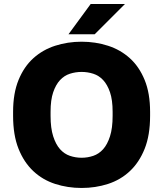

<svg xmlns="http://www.w3.org/2000/svg" viewBox="-20 -920 810 953"><path d="M385 13Q316 13 254 -7Q192 -27 145.5 -70.5Q99 -114 72 -181.5Q45 -249 45 -345V-365Q45 -457 72 -523Q99 -589 145.5 -631Q192 -673 254 -693Q316 -713 385 -713Q454 -713 516 -693Q578 -673 624.5 -631Q671 -589 698 -523Q725 -457 725 -365V-345Q725 -249 698 -181.5Q671 -114 624.5 -70.5Q578 -27 516 -7Q454 13 385 13ZM385 -137Q415 -137 443 -146.5Q471 -156 492 -179.5Q513 -203 526 -243.5Q539 -284 539 -345V-365Q539 -424 526 -462Q513 -500 492 -522.5Q471 -545 443 -554Q415 -563 385 -563Q355 -563 327 -554Q299 -545 278 -522.5Q257 -500 244 -462Q231 -424 231 -365V-345Q231 -284 244 -243.5Q257 -203 278 -179.5Q299 -156 327 -146.5Q355 -137 385 -137ZM320 -750 430 -900H600L450 -750Z"/></svg>

Font: Golos Text VF
Style: Regular
Weight: 400
Designer: A.Korolkova, Vitaly Kuzmin
Foundry: ParaType Ltd
Version: Version 2.003